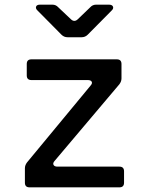

<svg xmlns="http://www.w3.org/2000/svg" viewBox="-20 -805 640 825"><path d="M107 0Q87 0 87 -20V-82Q87 -95 96 -107L369 -437Q378 -447 374 -454Q370 -461 357 -461H115Q95 -461 95 -481V-530Q95 -550 115 -550H482Q502 -550 502 -530V-468Q502 -455 493 -443L215 -114Q206 -104 210 -96.5Q214 -89 227 -89H493Q513 -89 513 -69V-20Q513 0 493 0ZM270 -645Q255 -645 244 -656L142 -759Q132 -768 135 -776.5Q138 -785 152 -785H205Q220 -785 230 -774L285 -722Q300 -708 315 -723L368 -774Q378 -785 393 -785H448Q462 -785 465.5 -776.5Q469 -768 459 -759L357 -656Q346 -645 331 -645Z"/></svg>

Font: Pitagon Sans Mono Medium
Style: Regular
Weight: 500
Monospace: yes
Designer: Travis Tran
Foundry: Pitagon
Version: Version 1.001; ttfautohint (v1.8.4.7-5d5b);gftools[0.9.26]